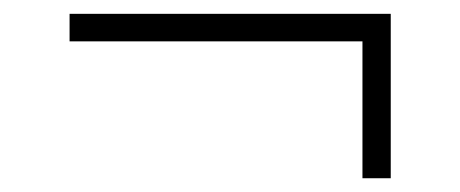

<svg xmlns="http://www.w3.org/2000/svg" viewBox="-20 -429 668 279"><path d="M506.7 -170V-368.9H81.1V-408.9H547.8V-170Z"/></svg>

Font: Paperlogy 2 ExtraLight
Style: Regular
Weight: 250
Designer: redesigned by Lee Juim, glyphs from Gmarket Sans & Montserrat
Foundry: PT&
Version: Version 1.001